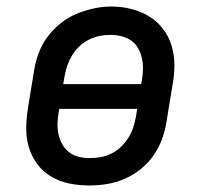

<svg xmlns="http://www.w3.org/2000/svg" viewBox="-20 -561 640 589"><path d="M254 8Q223 8 193 2Q163 -4 137.5 -19Q112 -34 94.5 -57.5Q77 -81 68.5 -109.5Q60 -138 60.5 -169Q61 -200 66 -231L84 -341Q88 -368 97.5 -395Q107 -422 124 -445.5Q141 -469 164 -488Q187 -507 213.5 -518Q240 -529 267 -535Q294 -541 322 -541Q353 -541 382.5 -533.5Q412 -526 437 -511Q462 -496 480 -472.5Q498 -449 506.5 -420.5Q515 -392 515 -361Q515 -330 509 -299L491 -189Q487 -162 477.5 -135.5Q468 -109 451.5 -85Q435 -61 412 -42.5Q389 -24 362.5 -12.5Q336 -1 308.5 3.5Q281 8 254 8ZM174 -303H413L415 -313Q418 -330 418.5 -347.5Q419 -365 415.5 -381.5Q412 -398 404 -412.5Q396 -427 382.5 -436.5Q369 -446 352 -450Q335 -454 318 -454Q301 -454 284.5 -450.5Q268 -447 252 -439Q236 -431 223 -418.5Q210 -406 201 -391Q192 -376 186.5 -360Q181 -344 178 -327ZM255 -76Q272 -76 289 -79Q306 -82 322 -90Q338 -98 351 -110.5Q364 -123 373.5 -138Q383 -153 388.5 -169.5Q394 -186 397 -203L401 -227H162L160 -217Q157 -200 156.5 -182.5Q156 -165 159.5 -149Q163 -133 171 -118.5Q179 -104 192 -94Q205 -84 221.5 -80Q238 -76 255 -76Q255 -76 255 -76Q255 -76 255 -76Z"/></svg>

Font: Iosevka Slab MdExObl
Style: Regular
Weight: 500
Width: 7
Italic angle: -9°
Monospace: yes
Designer: Belleve Invis
Foundry: Belleve Invis
Version: Version 11.1.1; ttfautohint (v1.8.3)